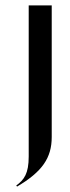

<svg xmlns="http://www.w3.org/2000/svg" viewBox="-20 -515 258 709"><path d="M171 -9V-495H86V63C86 126 69 149 40 170L43 174C136 119 171 68 171 -9Z"/></svg>

Font: Moniqa SemBd Display
Style: Regular
Weight: 600
Designer: Rajesh Rajput
Foundry: Rajesh Rajput
Version: Version 1.000